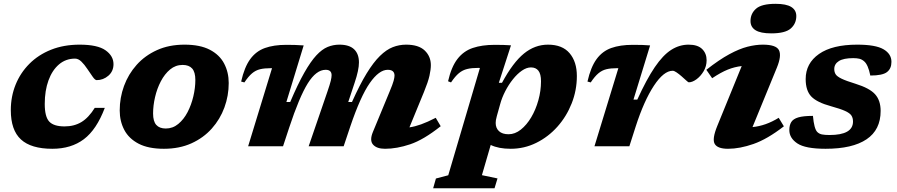

<svg xmlns="http://www.w3.org/2000/svg" viewBox="-20 -765 4690 1004"><path d="M372.5 -458.5Q324 -458.5 288.5 -428.2Q253 -398 233.5 -344.5Q214 -291 214 -221.5Q214 -154.5 237.5 -129.2Q261 -104 317.5 -104Q368 -104 405.8 -126.8Q443.5 -149.5 475.5 -201H528Q485 -87 418.5 -37Q352 13 253.5 13Q142.5 13 89.5 -35.8Q36.5 -84.5 36.5 -189Q36.5 -260 61.5 -322Q86.5 -384 133.5 -431.2Q180.5 -478.5 247 -505Q313.5 -531.5 396.5 -531.5Q490 -531.5 531.8 -502Q573.5 -472.5 573.5 -429.5Q573.5 -392.5 546.8 -369.2Q520 -346 485.5 -346Q477 -346 464.8 -363.5Q452.5 -381 437 -404Q421.5 -427.5 405.5 -443Q389.5 -458.5 372.5 -458.5Z M945 -531.5Q1026 -531.5 1077 -505Q1128 -478.5 1152 -432.8Q1176 -387 1176 -331Q1176 -264.5 1153.5 -203Q1131 -141.5 1087.5 -92.8Q1044 -44 981 -15.5Q918 13 837 13Q756 13 705 -13.5Q654 -40 630 -85.5Q606 -131 606 -187.5Q606 -254 628.5 -315.5Q651 -377 694.5 -425.8Q738 -474.5 801 -503Q864 -531.5 945 -531.5ZM847 -93Q883.5 -93 912.2 -116.8Q941 -140.5 960.8 -178.5Q980.5 -216.5 991 -261Q1001.5 -305.5 1001.5 -347Q1001.5 -388 984.8 -406.8Q968 -425.5 935 -425.5Q898 -425.5 869.5 -401.8Q841 -378 821 -339.8Q801 -301.5 790.8 -257.2Q780.5 -213 780.5 -171.5Q780.5 -130.5 797.2 -111.8Q814 -93 847 -93Z M2284.5 -105Q2195 -34 2125 -10.5Q2055 13 1993.5 13Q1950 13 1930.8 -8.8Q1911.5 -30.5 1930 -75L2017.5 -286.5Q2033.5 -324.5 2038.2 -342.2Q2043 -360 2043 -369.5Q2043 -400 2007.5 -400Q1962 -400 1913.5 -330.5Q1865 -261 1811.5 -103L1777 0H1594L1692 -285.5Q1705.5 -325 1709.8 -343Q1714 -361 1714 -371.5Q1714 -400 1683 -400Q1633.5 -400 1589.2 -328.8Q1545 -257.5 1492.5 -98.5L1460 0H1277.5L1402.5 -408.5H1396Q1363 -408.5 1340 -403Q1317 -397.5 1298 -381.5Q1279 -365.5 1258 -334L1241 -338.5Q1258 -414 1288.5 -455.8Q1319 -497.5 1365.5 -514Q1412 -530.5 1476.5 -530.5Q1503 -530.5 1521.2 -530Q1539.5 -529.5 1568 -527.5L1477.5 -231.5H1497.5Q1537.5 -325.5 1571 -384.5Q1604.5 -443.5 1634.2 -475.5Q1664 -507.5 1693.2 -519.5Q1722.5 -531.5 1754.5 -531.5Q1806.5 -531.5 1831.8 -507.2Q1857 -483 1857 -438.5Q1857 -399 1834.5 -332.5L1801 -231.5H1820.5Q1861 -322 1897 -380.8Q1933 -439.5 1966.8 -472.5Q2000.5 -505.5 2034 -518.5Q2067.5 -531.5 2103.5 -531.5Q2169 -531.5 2201 -500.8Q2233 -470 2233 -424.5Q2233 -401.5 2225.8 -369Q2218.5 -336.5 2197 -284L2121 -99Q2149.5 -103 2182.2 -114.8Q2215 -126.5 2258.5 -149Z M2581.5 168 2566 219.5H2245L2259.5 168.5L2324 151.5L2489.5 -409.5Q2486.5 -410 2481.5 -410Q2447 -410 2423 -404.2Q2399 -398.5 2379.5 -382.2Q2360 -366 2338.5 -334L2323 -340Q2340 -415 2372 -456.5Q2404 -498 2452.2 -514.2Q2500.5 -530.5 2566 -530.5Q2593.5 -530.5 2612 -530Q2630.5 -529.5 2652 -528L2588.5 -332H2605Q2662.5 -438.5 2719.8 -485Q2777 -531.5 2845.5 -531.5Q2920.5 -531.5 2958.5 -486.8Q2996.5 -442 2996.5 -367.5Q2996.5 -293 2969.5 -224.5Q2942.5 -156 2894.8 -102.5Q2847 -49 2784.2 -18Q2721.5 13 2650.5 13Q2587 13 2546 -7L2500 151ZM2578 -158Q2574.5 -145 2573.2 -137Q2572 -129 2572 -122Q2572 -95.5 2589.2 -79.2Q2606.5 -63 2639.5 -63Q2673 -63 2703.5 -87.2Q2734 -111.5 2757.8 -151.5Q2781.5 -191.5 2795.2 -240.8Q2809 -290 2809 -340Q2809 -378 2795.5 -395.2Q2782 -412.5 2756.5 -412.5Q2733.5 -412.5 2709 -395.5Q2684.5 -378.5 2662 -350.2Q2639.5 -322 2622 -288Q2604.5 -254 2595.5 -220.5Z M3213.5 -408.5H3207Q3174 -408.5 3151 -403Q3128 -397.5 3109 -381.5Q3090 -365.5 3069 -334L3052 -338.5Q3069 -414 3099.5 -455.8Q3130 -497.5 3176.5 -514Q3223 -530.5 3287.5 -530.5Q3319 -530.5 3337.5 -530Q3356 -529.5 3379.5 -527.5L3292.5 -244H3312.5Q3361 -350.5 3404 -413.8Q3447 -477 3489.8 -504.2Q3532.5 -531.5 3581 -531.5Q3628.5 -531.5 3651.8 -508.5Q3675 -485.5 3675 -450Q3675 -418.5 3659.2 -392.2Q3643.5 -366 3621.8 -350.2Q3600 -334.5 3581.5 -334.5Q3579 -334.5 3567.5 -345Q3556 -355.5 3543.5 -366.5Q3531 -377.5 3518.2 -386.2Q3505.5 -395 3497.5 -395Q3451 -395 3399.2 -316.5Q3347.5 -238 3304 -103L3271 0H3088.5Z M3904.5 -655Q3904.5 -694 3933.5 -719.5Q3962.5 -745 4035.5 -745Q4091.5 -745 4117.8 -728.5Q4144 -712 4144 -681Q4144 -641.5 4115 -616Q4086 -590.5 4013 -590.5Q3957 -590.5 3930.8 -607Q3904.5 -623.5 3904.5 -655ZM3731 -107 3858.5 -419.5Q3821.5 -415.5 3785.5 -401Q3749.5 -386.5 3704 -356L3673.5 -400Q3741 -453 3793.8 -481.5Q3846.5 -510 3889.2 -520.8Q3932 -531.5 3969 -531.5Q4038.5 -531.5 4053.2 -502.8Q4068 -474 4042.5 -411.5L3915 -100.5Q3984 -107 4052 -149L4079 -104.5Q3992.5 -37.5 3920.2 -12.2Q3848 13 3787 13Q3732.5 13 3717.5 -12.2Q3702.5 -37.5 3731 -107Z M4231 -159Q4237 -92 4253.5 -75Q4263.5 -65 4278.2 -62Q4293 -59 4317.5 -59Q4440.5 -59 4440.5 -129.5Q4440.5 -148 4432.2 -160.8Q4424 -173.5 4399.2 -184.8Q4374.5 -196 4325.5 -209.5Q4252 -229.5 4222.5 -260.2Q4193 -291 4193 -351.5Q4193 -434 4262.8 -482.8Q4332.5 -531.5 4462.5 -531.5Q4559 -531.5 4600.2 -507.2Q4641.5 -483 4641.5 -441.5Q4641.5 -406 4618 -388Q4594.5 -370 4531 -370Q4519.5 -427.5 4498 -445Q4487 -454.5 4473.8 -457.8Q4460.5 -461 4441.5 -461Q4391 -461 4366.8 -445.8Q4342.5 -430.5 4342.5 -404Q4342.5 -388 4349.8 -376.5Q4357 -365 4380.8 -353.5Q4404.5 -342 4453.5 -327Q4527.5 -304 4556.2 -271.8Q4585 -239.5 4585 -185Q4585 -86 4511.2 -36.5Q4437.5 13 4297 13Q4191.5 13 4149.5 -15Q4107.5 -43 4107.5 -85Q4107.5 -110 4117.5 -126.5Q4127.5 -143 4154 -151Q4180.5 -159 4231 -159Z"/></svg>

Font: Newsreader 6pt
Style: Bold Italic
Weight: 700
Italic angle: -17°
Designer: Hugues Gentile
Foundry: Production Type
Version: Version 1.003; ttfautohint (v1.8.3)